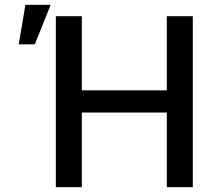

<svg xmlns="http://www.w3.org/2000/svg" viewBox="-20 -774 890 794"><path d="M210.9 -707H318.4V-400.4H669.9V-707H777.3V0H669.9V-308.6H318.4V0H210.9ZM85 -753.9H189.5L124 -590.8H57.6Z"/></svg>

Font: Pretendard JP Medium
Style: Regular
Weight: 500
Designer: Base glyphs from Inter by Rasmus Andersson; Hangeul glyphs from Noto Sans CJK(Source Han Sans) by Jang Soo-young and Kan
Foundry: Kil Hyung-jin
Version: Version 1.309